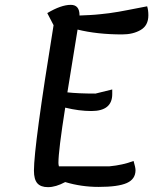

<svg xmlns="http://www.w3.org/2000/svg" viewBox="-20 -746 632 792"><path d="M178 26Q148 26 134 10Q120 -6 120 -42Q120 -144 201 -642L175 -692Q232 -726 272 -726Q308 -726 308 -683V-682Q331 -683 351.5 -684Q372 -685 394.5 -687.5Q417 -690 430 -691.5Q443 -693 469 -697.5Q495 -702 504 -704Q513 -706 545.5 -712Q578 -718 587 -720Q592 -704 592 -683Q592 -641 560.5 -622.5Q529 -604 484 -604Q381 -604 300 -624Q277 -479 258 -365Q303 -360 374 -360L443 -377V-358Q443 -288 357 -288Q306 -288 249 -302Q221 -125 221 -74Q221 -68 223 -60H432Q486 -65 531 -82Q539 -55 539 -44Q539 -7 503 9Q467 25 387 25Q315 25 249 5Q210 26 178 26Z"/></svg>

Font: Lemonada Light
Style: Regular
Weight: 300
Designer: Mohamed Gaber (Arabic), Eduardo Tunni (Latin)
Foundry: Kief Type Foundry
Version: Version 4.004